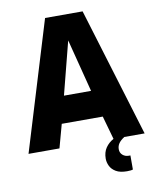

<svg xmlns="http://www.w3.org/2000/svg" viewBox="-99 -818 887 1088"><g transform="rotate(-10 344.5 -274.0)"><path d="M10 0 236 -742H452L678 0H499L461 -135H225L188 0ZM265 -290H421L343 -594ZM543 194Q503 194 479.5 180Q456 166 446 145Q436 124 436 103Q436 66 453.5 40.5Q471 15 499 0H561Q538 15 528 30Q518 45 518 63Q518 84 532.5 96.5Q547 109 567 109H577V190Q572 192 563 193Q554 194 543 194Z"/></g></svg>

Font: Exo Thin ExtraBold
Style: Regular
Weight: 800
Version: Version 2.000